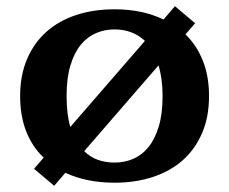

<svg xmlns="http://www.w3.org/2000/svg" viewBox="-20 -570 740 620"><path d="M610 -495 579 -459Q615 -424 635 -374Q655 -324 655 -260Q655 -192 632.5 -140Q610 -88 570 -52.5Q530 -17 473.5 1.5Q417 20 350 20Q260 20 191 -12L155 30L90 -25L121 -61Q84 -96 64.5 -146Q45 -196 45 -260Q45 -327 67.5 -379.5Q90 -432 130 -467.5Q170 -503 226 -521.5Q282 -540 350 -540Q440 -540 508 -507L545 -550ZM350 -45Q382 -45 410 -57Q438 -69 459 -94.5Q480 -120 492.5 -161Q505 -202 505 -260Q505 -289 501.5 -314Q498 -339 492 -359L252 -82Q272 -62 297 -53.5Q322 -45 350 -45ZM195 -260Q195 -202 207 -160L448 -438Q408 -475 350 -475Q318 -475 290 -463Q262 -451 241 -425.5Q220 -400 207.5 -359Q195 -318 195 -260Z"/></svg>

Font: Prosto One
Style: Regular
Weight: 400
Designer: Pavel Emelyanov and Jovanny lemonad
Foundry: Pavel Emelyanov and Jovanny Lemonad
Version: Version 1.001